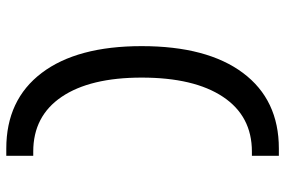

<svg xmlns="http://www.w3.org/2000/svg" viewBox="-172 -660 929 626"><g transform="rotate(-90 293.0 -346.5)"><path d="M98.6 97.7V9.8H112.3Q228 9.8 290.8 -84.5Q353.5 -178.7 353.5 -349.6Q353.5 -517.6 290.8 -610.4Q228 -703.1 112.3 -703.1H98.6V-791H122.1Q281.2 -791 368.7 -675.5Q456.1 -560.1 456.1 -349.6Q456.1 -136.2 368.7 -19.3Q281.2 97.7 122.1 97.7Z"/></g></svg>

Font: Cascadia Code PL
Style: Regular
Weight: 400
Monospace: yes
Designer: Aaron Bell
Foundry: Saja Typeworks
Version: Version 2102.003